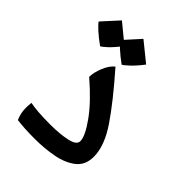

<svg xmlns="http://www.w3.org/2000/svg" viewBox="-170 -649 733 733"><g transform="rotate(45 197.0 -282.5)"><path d="M147.5 -1Q89.4 -1 50.8 -6.3Q39.1 -31.2 39.1 -61.5Q39.1 -74.2 41 -89.4Q78.1 -81.5 150.4 -81.5Q201.7 -81.5 239 -89.6Q276.4 -97.7 276.4 -118.2Q276.4 -145 237.8 -199Q199.2 -252.9 126.5 -315.4Q126.5 -338.9 138.9 -369.4Q151.4 -399.9 169.9 -414.1Q258.3 -313.5 306.6 -242.2Q355 -170.9 355 -112.3Q355 -66.9 324 -42.7Q293 -18.6 245.4 -9.8Q197.8 -1 147.5 -1ZM181.2 -436Q155.3 -454.6 134.8 -473.4Q114.3 -492.2 111.3 -499L170.4 -564.5L247.1 -502.4Q226.6 -475.1 206.5 -456.3Q186.5 -437.5 181.2 -436ZM73.2 -427.7Q46.9 -446.3 26.6 -464.8Q6.3 -483.4 2.9 -490.7L62.5 -556.2L138.7 -493.7Q113.8 -461.4 96.2 -445.3Q78.6 -429.2 73.2 -427.7Z"/></g></svg>

Font: Harmattan SemiBold
Style: Regular
Weight: 600
Designer: George W. Nuss III and SIL International
Foundry: SIL International
Version: Version 4.000